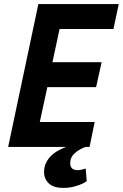

<svg xmlns="http://www.w3.org/2000/svg" viewBox="-20 -720 602 941"><path d="M168 -700H298H562L536 -578H272L237 -415H478L451 -293H212L175 -122H444L419 0H399Q367 12 345.5 31.5Q324 51 324 80Q324 114 362 114Q376 114 400 106L405 168Q387 181 355.5 191Q324 201 291 201Q243 201 219.5 179Q196 157 196 123Q196 99 205 79.5Q214 60 229 45Q244 30 263.5 19Q283 8 304 0H150H20Z"/></svg>

Font: PT Sans
Style: Bold Italic
Weight: 700
Italic angle: -12°
Designer: A.Korolkova, O.Umpeleva, V.Yefimov
Foundry: ParaType Ltd
Version: Version 2.003W OFL